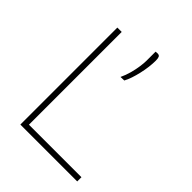

<svg xmlns="http://www.w3.org/2000/svg" viewBox="-216 -882 998 998"><g transform="rotate(45 283.0 -383.0)"><path d="M110 0Q110 -61 110 -117Q110 -173 110 -238V-475Q110 -540.5 110 -596.5Q110 -652.5 110 -713H142Q142 -652.5 142 -596.5Q142 -540.5 142 -475V-242Q142 -177 142 -121Q142 -65 142 -4L126 -31H250Q311.5 -31 358.5 -31Q405.5 -31 445.8 -31Q486 -31 528 -31V0ZM303 -543Q315.5 -569 323.5 -598.2Q331.5 -627.5 335.2 -654Q339 -680.5 339 -698Q339 -715.5 339 -731.8Q339 -748 339 -765L354 -766Q365.5 -765.5 369.2 -757.5Q373 -749.5 373 -733Q373 -710.5 369.8 -684.5Q366.5 -658.5 360.5 -632.5Q354.5 -606.5 346.8 -583.5Q339 -560.5 330 -544Z"/></g></svg>

Font: Commissioner Thin Thin
Style: Regular
Weight: 250
Version: Version 1.000